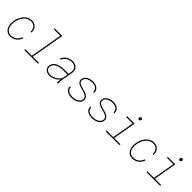

<svg xmlns="http://www.w3.org/2000/svg" viewBox="391 -2327 3914 3914"><g transform="rotate(45 2347.5 -370.0)"><path d="M248 -16.6Q282.7 -16.6 313.5 -26.9Q344.2 -37.1 369.4 -55.9Q394.5 -74.7 413.3 -101.1Q432.1 -127.4 442.9 -159.7H469.2Q458.5 -122.1 437.5 -90.8Q416.5 -59.6 387.7 -37.4Q358.9 -15.1 323.5 -2.7Q288.1 9.8 248.5 9.8Q212.4 9.8 184.3 -1.2Q156.2 -12.2 135.5 -31.2Q114.7 -50.3 101.6 -75.9Q88.4 -101.6 81.3 -130.9Q74.2 -160.2 73.5 -191.7Q72.8 -223.1 77.6 -253.9L81.1 -274.4Q89.8 -322.8 110.8 -369.9Q131.8 -417 164.1 -454.3Q196.3 -491.7 239.7 -514.9Q283.2 -538.1 337.4 -538.1Q377.9 -538.1 409.7 -523.9Q441.4 -509.8 463.1 -485.1Q484.9 -460.4 495.1 -426.8Q505.4 -393.1 503.4 -354H477.5Q479.5 -387.7 471.2 -416.5Q462.9 -445.3 444.8 -466.6Q426.8 -487.8 399.7 -499.8Q372.6 -511.7 337.9 -511.7Q305.2 -511.7 277.1 -502.2Q249 -492.7 225.3 -475.8Q201.7 -459 182.4 -436.3Q163.1 -413.6 148.4 -387.2Q133.8 -360.8 123.5 -332Q113.3 -303.2 107.9 -274.4L104 -253.9Q99.6 -227.1 99.4 -199Q99.1 -170.9 104.2 -144.5Q109.4 -118.2 120.1 -95Q130.9 -71.8 148.4 -54.4Q166 -37.1 190.7 -26.9Q215.3 -16.6 248 -16.6Z M778.8 -750H995.6L870.1 -26.4H1049.3L1045.9 0H649.4L653.3 -26.4H843.3L964.4 -723.6H774.9Z M1591.8 0Q1590.8 -25.4 1593.3 -49.6Q1595.7 -73.7 1600.6 -98.6Q1579.6 -73.2 1554 -53Q1528.3 -32.7 1499.3 -18.8Q1470.2 -4.9 1438.5 2.7Q1406.7 10.3 1373.5 9.8Q1342.8 9.3 1314.9 -0.7Q1287.1 -10.7 1267.3 -29.3Q1247.6 -47.9 1237.5 -74.2Q1227.5 -100.6 1232.9 -133.8Q1237.8 -165.5 1252.2 -189.7Q1266.6 -213.9 1287.8 -231.7Q1309.1 -249.5 1335.2 -261.5Q1361.3 -273.4 1389.6 -280.8Q1418 -288.1 1447.3 -291.3Q1476.6 -294.4 1503.9 -294.9H1632.3L1646 -372.1Q1650.9 -405.8 1642.3 -431.6Q1633.8 -457.5 1615.2 -475.3Q1596.7 -493.2 1569.6 -502.4Q1542.5 -511.7 1510.7 -511.7Q1479 -511.7 1448.5 -503.4Q1418 -495.1 1391.8 -478.8Q1365.7 -462.4 1346.2 -438.5Q1326.7 -414.6 1317.4 -383.3L1291 -384.3Q1300.3 -420.9 1322 -449.5Q1343.8 -478 1373.5 -497.6Q1403.3 -517.1 1438.5 -527.6Q1473.6 -538.1 1510.3 -538.1Q1547.4 -538.1 1579.3 -526.9Q1611.3 -515.6 1633.8 -493.9Q1656.2 -472.2 1666.7 -441.2Q1677.2 -410.2 1671.9 -371.1L1626 -106.4Q1622.1 -80.6 1622.3 -55.4Q1622.6 -30.3 1622.6 -4.4L1622.1 0ZM1373 -16.1Q1408.7 -15.1 1442.1 -24.2Q1475.6 -33.2 1505.1 -50Q1534.7 -66.9 1560.1 -90.6Q1585.4 -114.3 1605.5 -143.1L1627.9 -268.1H1505.4Q1481.9 -268.1 1456.1 -265.4Q1430.2 -262.7 1404.3 -256.8Q1378.4 -251 1354.5 -241.2Q1330.6 -231.4 1310.8 -216.3Q1291 -201.2 1277.3 -180.4Q1263.7 -159.7 1258.8 -131.8Q1253.9 -105 1262.2 -83.7Q1270.5 -62.5 1286.9 -47.6Q1303.2 -32.7 1325.9 -24.7Q1348.6 -16.6 1373 -16.1Z M2210 -129.4Q2213.9 -150.9 2209 -167.7Q2204.1 -184.6 2192.9 -197.8Q2181.6 -210.9 2165.5 -220.9Q2149.4 -231 2131.6 -238.3Q2113.8 -245.6 2095.2 -250.7Q2076.7 -255.9 2061 -259.8Q2042 -264.2 2021 -269.8Q2000 -275.4 1980.2 -283Q1960.4 -290.5 1942.9 -301.3Q1925.3 -312 1913.1 -326.7Q1900.9 -341.3 1895 -360.6Q1889.2 -379.9 1893.1 -404.8Q1897.9 -439.9 1918.9 -465.3Q1939.9 -490.7 1969 -506.8Q1998 -522.9 2032 -530.5Q2065.9 -538.1 2097.7 -538.1Q2133.3 -538.1 2166.3 -529.3Q2199.2 -520.5 2224.1 -502Q2249 -483.4 2263.4 -455.1Q2277.8 -426.8 2276.4 -387.2H2249.5Q2252 -419.9 2239.5 -443.6Q2227.1 -467.3 2205.3 -482.4Q2183.6 -497.6 2155.3 -504.6Q2127 -511.7 2098.1 -511.7Q2072.3 -511.7 2043.2 -506.1Q2014.2 -500.5 1988.5 -488Q1962.9 -475.6 1944.1 -455.3Q1925.3 -435.1 1919.4 -405.8Q1915.5 -383.8 1920.4 -367.4Q1925.3 -351.1 1936.5 -338.6Q1947.8 -326.2 1963.9 -317.4Q1980 -308.6 1998 -302Q2016.1 -295.4 2034.4 -291Q2052.7 -286.6 2068.4 -282.7Q2087.9 -277.8 2109.1 -271.7Q2130.4 -265.6 2150.1 -257.1Q2169.9 -248.5 2187.5 -236.8Q2205.1 -225.1 2217 -209.5Q2229 -193.8 2234.6 -174.1Q2240.2 -154.3 2236.3 -128.9Q2231 -91.3 2209 -65.2Q2187 -39.1 2156.2 -22.2Q2125.5 -5.4 2089.6 2.2Q2053.7 9.8 2021 9.8Q1986.3 9.8 1952.4 2.2Q1918.5 -5.4 1891.4 -22.7Q1864.3 -40 1847.7 -67.4Q1831.1 -94.7 1832 -134.3H1858.4Q1858.4 -100.6 1872.8 -77.9Q1887.2 -55.2 1910.4 -41.5Q1933.6 -27.8 1962.4 -22.2Q1991.2 -16.6 2020.5 -16.6Q2047.9 -16.6 2078.6 -22.7Q2109.4 -28.8 2136.7 -42.2Q2164.1 -55.7 2184.1 -77.1Q2204.1 -98.6 2210 -129.4Z M2796.9 -129.4Q2800.8 -150.9 2795.9 -167.7Q2791 -184.6 2779.8 -197.8Q2768.6 -210.9 2752.4 -220.9Q2736.3 -231 2718.5 -238.3Q2700.7 -245.6 2682.1 -250.7Q2663.6 -255.9 2647.9 -259.8Q2628.9 -264.2 2607.9 -269.8Q2586.9 -275.4 2567.1 -283Q2547.4 -290.5 2529.8 -301.3Q2512.2 -312 2500 -326.7Q2487.8 -341.3 2481.9 -360.6Q2476.1 -379.9 2480 -404.8Q2484.9 -439.9 2505.9 -465.3Q2526.9 -490.7 2555.9 -506.8Q2585 -522.9 2618.9 -530.5Q2652.8 -538.1 2684.6 -538.1Q2720.2 -538.1 2753.2 -529.3Q2786.1 -520.5 2811 -502Q2835.9 -483.4 2850.3 -455.1Q2864.7 -426.8 2863.3 -387.2H2836.4Q2838.9 -419.9 2826.4 -443.6Q2814 -467.3 2792.2 -482.4Q2770.5 -497.6 2742.2 -504.6Q2713.9 -511.7 2685.1 -511.7Q2659.2 -511.7 2630.1 -506.1Q2601.1 -500.5 2575.4 -488Q2549.8 -475.6 2531 -455.3Q2512.2 -435.1 2506.3 -405.8Q2502.4 -383.8 2507.3 -367.4Q2512.2 -351.1 2523.4 -338.6Q2534.7 -326.2 2550.8 -317.4Q2566.9 -308.6 2585 -302Q2603 -295.4 2621.3 -291Q2639.6 -286.6 2655.3 -282.7Q2674.8 -277.8 2696 -271.7Q2717.3 -265.6 2737.1 -257.1Q2756.8 -248.5 2774.4 -236.8Q2792 -225.1 2804 -209.5Q2815.9 -193.8 2821.5 -174.1Q2827.1 -154.3 2823.2 -128.9Q2817.9 -91.3 2795.9 -65.2Q2773.9 -39.1 2743.2 -22.2Q2712.4 -5.4 2676.5 2.2Q2640.6 9.8 2607.9 9.8Q2573.2 9.8 2539.3 2.2Q2505.4 -5.4 2478.3 -22.7Q2451.2 -40 2434.6 -67.4Q2418 -94.7 2418.9 -134.3H2445.3Q2445.3 -100.6 2459.7 -77.9Q2474.1 -55.2 2497.3 -41.5Q2520.5 -27.8 2549.3 -22.2Q2578.1 -16.6 2607.4 -16.6Q2634.8 -16.6 2665.5 -22.7Q2696.3 -28.8 2723.6 -42.2Q2751 -55.7 2771 -77.1Q2791 -98.6 2796.9 -129.4Z M3087.9 -528.3H3302.7L3215.8 -26.4H3397L3393.6 0H2997.1L3001 -26.4H3189L3272 -502H3084.5ZM3280.8 -679.2Q3282.7 -694.8 3293 -704.8Q3303.2 -714.8 3318.8 -714.8Q3335.4 -714.8 3343 -704.1Q3350.6 -693.4 3348.1 -678.2Q3345.7 -663.6 3335.2 -653.6Q3324.7 -643.6 3309.1 -644Q3293.5 -645 3285.9 -654.5Q3278.3 -664.1 3280.8 -679.2Z M3769.5 -16.6Q3804.2 -16.6 3835 -26.9Q3865.7 -37.1 3890.9 -55.9Q3916 -74.7 3934.8 -101.1Q3953.6 -127.4 3964.4 -159.7H3990.7Q3980 -122.1 3959 -90.8Q3938 -59.6 3909.2 -37.4Q3880.4 -15.1 3845 -2.7Q3809.6 9.8 3770 9.8Q3733.9 9.8 3705.8 -1.2Q3677.7 -12.2 3657 -31.2Q3636.2 -50.3 3623 -75.9Q3609.9 -101.6 3602.8 -130.9Q3595.7 -160.2 3595 -191.7Q3594.2 -223.1 3599.1 -253.9L3602.5 -274.4Q3611.3 -322.8 3632.3 -369.9Q3653.3 -417 3685.5 -454.3Q3717.8 -491.7 3761.2 -514.9Q3804.7 -538.1 3858.9 -538.1Q3899.4 -538.1 3931.2 -523.9Q3962.9 -509.8 3984.6 -485.1Q4006.3 -460.4 4016.6 -426.8Q4026.9 -393.1 4024.9 -354H3999Q4001 -387.7 3992.7 -416.5Q3984.4 -445.3 3966.3 -466.6Q3948.2 -487.8 3921.1 -499.8Q3894 -511.7 3859.4 -511.7Q3826.7 -511.7 3798.6 -502.2Q3770.5 -492.7 3746.8 -475.8Q3723.1 -459 3703.9 -436.3Q3684.6 -413.6 3669.9 -387.2Q3655.3 -360.8 3645 -332Q3634.8 -303.2 3629.4 -274.4L3625.5 -253.9Q3621.1 -227.1 3620.8 -199Q3620.6 -170.9 3625.7 -144.5Q3630.9 -118.2 3641.6 -95Q3652.3 -71.8 3669.9 -54.4Q3687.5 -37.1 3712.2 -26.9Q3736.8 -16.6 3769.5 -16.6Z M4261.7 -528.3H4476.6L4389.6 -26.4H4570.8L4567.4 0H4170.9L4174.8 -26.4H4362.8L4445.8 -502H4258.3ZM4454.6 -679.2Q4456.5 -694.8 4466.8 -704.8Q4477.1 -714.8 4492.7 -714.8Q4509.3 -714.8 4516.8 -704.1Q4524.4 -693.4 4522 -678.2Q4519.5 -663.6 4509 -653.6Q4498.5 -643.6 4482.9 -644Q4467.3 -645 4459.7 -654.5Q4452.1 -664.1 4454.6 -679.2Z"/></g></svg>

Font: TypoPRO Roboto Mono
Style: Italic
Weight: 250
Designer: Google
Version: Version 2.000986; 2015; ttfautohint (v1.3)